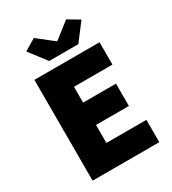

<svg xmlns="http://www.w3.org/2000/svg" viewBox="-204 -963 963 1072"><g transform="rotate(-30 278.0 -427.0)"><path d="M72 0H502V-144H244V-260H456V-404H244V-506H492V-650H72ZM196 -700H384L468 -810L394 -854L292 -774H288L186 -854L112 -810Z"/></g></svg>

Font: Source Sans Pro Black
Style: Regular
Weight: 900
Designer: Paul D. Hunt
Foundry: Adobe Systems Incorporated
Version: Version 3.006;hotconv 1.0.111;makeotfexe 2.5.65597